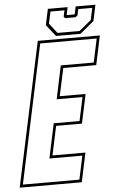

<svg xmlns="http://www.w3.org/2000/svg" viewBox="-82 -890 566 929"><g transform="rotate(-5 201.0 -425.0)"><path d="M-24.5 0 124.5 -700H426L396 -558.5H236L207 -424H332.5L302.5 -282.5H177L147 -141.5H307L277 0ZM-8 -13.5H266.5L291 -128H131L166.5 -296H292L316.5 -410.5H191L225 -572H385L409.5 -686.5H135ZM214.5 -716 170 -772 186.5 -850H282.5L274.5 -812H313.5L321.5 -850H417.5L401 -772L333.5 -716ZM223 -730H330L388.5 -778L401 -836H333L326.5 -806L316.5 -798H265.5L259.5 -806L266 -836H198L185.5 -778Z"/></g></svg>

Font: Tourney Condensed Thin
Style: Italic
Weight: 100
Width: 3
Italic angle: -12°
Designer: Tyler Finck
Foundry: Etcetera Type Co
Version: Version 1.010; ttfautohint (v1.8.3)